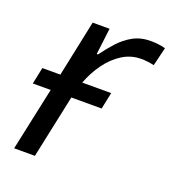

<svg xmlns="http://www.w3.org/2000/svg" viewBox="-106 -627 637 709"><g transform="rotate(20 212.5 -272.5)"><path d="M28.3 0 81.5 -248.5H11.2L24.9 -314H95.7L142.1 -535.2H208.5L195.8 -431.6H200.7Q221.2 -459.5 244.6 -485.6Q268.1 -511.7 298.1 -528.3Q328.1 -544.9 367.2 -544.9Q381.8 -544.9 397 -543.2Q412.1 -541.5 425.3 -537.6L407.7 -464.8Q381.3 -470.7 356.4 -470.7Q316.9 -470.7 283.2 -449.5Q249.5 -428.2 223.6 -392.6Q197.8 -356.9 181.6 -314H295.4L281.7 -248.5H162.6L109.9 0Z"/></g></svg>

Font: Open Sans
Style: Italic
Weight: 400
Italic angle: -12°
Designer: Monotype Design Team
Foundry: Monotype Imaging Inc.
Version: Version 3.000; ttfautohint (v1.8.4)